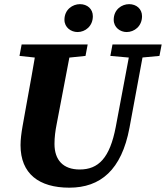

<svg xmlns="http://www.w3.org/2000/svg" viewBox="-20 -867 783 906"><path d="M211.6 -588.2H239.2L383.5 -603.2L393.7 -657.1H82.1L72 -603.2L211.6 -588.2ZM307.1 18.6C453.9 18.6 553.8 -64.9 591 -264L663.8 -657.1H599.4L526.2 -267.9C498.1 -120.9 444.2 -67.2 356.1 -67.2C278.1 -67.2 237.1 -111.7 237.1 -187.9C237.1 -219.8 241 -248.8 247.4 -281.3L319.1 -657.1H154.1C138.8 -557 119.4 -455.8 101.8 -357.1L86.4 -271C80.8 -239 76.9 -209.1 76.9 -181.9C76.9 -46.8 164.3 18.6 307.1 18.6ZM605.2 -593.9H633.1L732.4 -603.2L742.8 -657.1H510.8L500.7 -603.2L605.2 -593.9ZM345.9 -715.8C382.3 -715.8 418.1 -743.4 418.1 -790.5C418.1 -824.8 391.9 -847.4 357.3 -847.4C322.9 -847.4 284.1 -822.3 284.1 -773.7C284.1 -737.1 315.4 -715.8 345.9 -715.8ZM577.5 -715.8C614.2 -715.8 650.2 -743.4 650.2 -790.5C650.2 -824.8 623.8 -847.4 589.2 -847.4C554.8 -847.4 516.6 -822.3 516.6 -773.7C516.6 -737.1 547.6 -715.8 577.5 -715.8Z"/></svg>

Font: Source Serif 4 Variable
Style: Italic
Weight: 400
Italic angle: -12°
Designer: Frank Grießhammer
Foundry: Adobe Systems Incorporated
Version: Version 4.004;hotconv 1.0.116;makeotfexe 2.5.65601